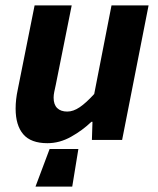

<svg xmlns="http://www.w3.org/2000/svg" viewBox="-20 -516 584 708"><path d="M110.9 172 162.9 33.5H269L246.4 172ZM154.9 12Q93.9 12 65.8 -20.9Q37.6 -53.8 37.6 -115.5Q37.6 -132.7 39.6 -150.2Q41.6 -167.6 45.6 -186.1L107.6 -496.1H244.4L185.7 -203.3Q182.5 -188.7 180.1 -177.3Q177.7 -165.8 177.7 -155.8Q177.7 -130.4 190.9 -117.5Q204 -104.6 228.1 -104.6Q250.4 -104.6 274 -120.7Q297.6 -136.7 327.4 -169.4L391.2 -496.1H527.9L430.3 0H318.9L321 -66.8H317Q284.1 -35.2 241.9 -11.6Q199.8 12 154.9 12Z"/></svg>

Font: Source Sans 3 VF
Style: Italic
Weight: 200
Italic angle: -11°
Designer: Paul D. Hunt
Foundry: Adobe Systems Incorporated
Version: Version 3.042;hotconv 1.0.118;makeotfexe 2.5.65603